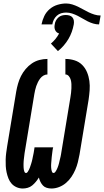

<svg xmlns="http://www.w3.org/2000/svg" viewBox="-20 -1073 597 1101"><path d="M275 8Q261 8 248 4Q235 0 226.5 -9Q218 -18 212 -30Q206 -42 203 -55Q195 -42 185.5 -30.5Q176 -19 164.5 -9.5Q153 0 138.5 4Q124 8 111 8Q92 8 75 0.5Q58 -7 46.5 -20Q35 -33 28.5 -49.5Q22 -66 18 -84Q14 -102 13 -120.5Q12 -139 12.5 -158Q13 -177 15.5 -196Q18 -215 21 -234L73 -548Q77 -571 83.5 -593.5Q90 -616 100.5 -637Q111 -658 127 -677Q143 -696 163 -709.5Q183 -723 206 -729Q229 -735 252 -735V-646Q240 -646 229 -639.5Q218 -633 210.5 -623Q203 -613 197.5 -602Q192 -591 188 -579.5Q184 -568 181.5 -556.5Q179 -545 177 -534L125 -219Q124 -213 123 -207Q122 -201 121 -195Q120 -189 119.5 -183Q119 -177 118 -170.5Q117 -164 116.5 -158Q116 -152 115.5 -146Q115 -140 115 -134Q115 -128 115 -122Q115 -116 115.5 -110Q116 -104 117 -98.5Q118 -93 120.5 -87Q123 -81 129 -81Q135 -81 139 -87.5Q143 -94 146 -99.5Q149 -105 151 -111Q153 -117 155 -123Q157 -129 159 -135Q161 -141 162.5 -147Q164 -153 165.5 -159.5Q167 -166 168 -172Q169 -178 170.5 -184Q172 -190 173 -196Q174 -202 175 -208Q176 -214 177 -221L178 -228H285L283 -221Q282 -214 281 -208Q280 -202 279.5 -196Q279 -190 278 -184Q277 -178 276.5 -171.5Q276 -165 275.5 -159Q275 -153 274.5 -147Q274 -141 273.5 -135Q273 -129 273 -122.5Q273 -116 273.5 -110Q274 -104 275 -98.5Q276 -93 278.5 -87Q281 -81 287 -81Q293 -81 297.5 -87.5Q302 -94 305 -100Q308 -106 310.5 -112.5Q313 -119 315 -125Q317 -131 318.5 -137.5Q320 -144 321.5 -150.5Q323 -157 324.5 -163Q326 -169 327.5 -175.5Q329 -182 330 -188.5Q331 -195 332 -201L384 -516Q386 -528 387.5 -541Q389 -554 389.5 -566.5Q390 -579 389.5 -591Q389 -603 386 -614.5Q383 -626 375 -636Q367 -646 355 -646V-735Q382 -735 407.5 -727Q433 -719 451 -701Q469 -683 479 -659Q489 -635 492.5 -609Q496 -583 494 -555.5Q492 -528 488 -501L436 -187Q432 -165 426.5 -143Q421 -121 412 -100Q403 -79 390 -59.5Q377 -40 359 -24.5Q341 -9 319 -0.5Q297 8 275 8ZM280 -933H218Q223 -958 234 -981Q245 -1004 265 -1021Q285 -1038 310 -1045.5Q335 -1053 359 -1053Q377 -1053 394.5 -1047.5Q412 -1042 427.5 -1034.5Q443 -1027 458 -1018.5Q473 -1010 488.5 -1002.5Q504 -995 521.5 -989.5Q539 -984 557 -984L548 -933Q531 -933 514.5 -938Q498 -943 483 -950.5Q468 -958 454 -966.5Q440 -975 425 -982.5Q410 -990 393.5 -995.5Q377 -1001 359 -1001Q345 -1001 331 -997Q317 -993 306 -983Q295 -973 288.5 -960Q282 -947 280 -933ZM312 -780 272 -823Q286 -835 298 -849.5Q310 -864 319 -881Q311 -883 305 -888.5Q299 -894 296 -901Q293 -908 292.5 -916Q292 -924 294 -933Q295 -944 300.5 -954.5Q306 -965 315 -973Q324 -981 335 -984Q346 -987 357 -987Q368 -987 378.5 -984Q389 -981 395.5 -973Q402 -965 403.5 -954.5Q405 -944 403 -933Q399 -911 391.5 -890Q384 -869 372.5 -849.5Q361 -830 345.5 -812Q330 -794 312 -780Z"/></svg>

Font: Iosevka Curly Slab XBdObl
Style: Regular
Weight: 800
Italic angle: -9°
Monospace: yes
Designer: Belleve Invis
Foundry: Belleve Invis
Version: Version 11.1.0; ttfautohint (v1.8.3)